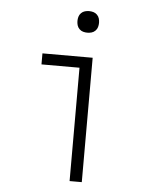

<svg xmlns="http://www.w3.org/2000/svg" viewBox="-52 -770 655 815"><g transform="rotate(5 275.0 -363.0)"><path d="M275 0V-483H113V-530H327V0ZM295 -634Q286 -634 277 -636.5Q268 -639 261 -646Q254 -653 251.5 -662Q249 -671 249 -680Q249 -689 251.5 -698Q254 -707 261 -714Q268 -721 277 -723.5Q286 -726 295 -726Q304 -726 313 -723.5Q322 -721 329 -714Q336 -707 338.5 -698Q341 -689 341 -680Q341 -671 338.5 -662Q336 -653 329 -646Q322 -639 313 -636.5Q304 -634 295 -634Z"/></g></svg>

Font: Lode Dark Term
Style: Regular
Weight: 400
Monospace: yes
Designer: Belleve Invis
Foundry: Belleve Invis
Version: Version 29.2.0